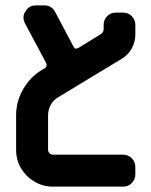

<svg xmlns="http://www.w3.org/2000/svg" viewBox="-20 -695 564 715"><path d="M484 -46Q484 -27 471 -13.5Q458 0 439 0H177Q140 0 108.5 -18.5Q77 -37 58.5 -68Q40 -99 40 -137V-266Q40 -317 66 -362.5Q92 -408 135 -434L147 -441Q157 -448 152 -460L73 -608Q61 -633 75 -653Q88 -675 114 -675H145Q172 -675 185 -651L254 -521Q259 -510 271 -516L354 -567Q366 -574 366 -587V-602Q366 -622 379 -635Q392 -648 411 -648H439Q458 -648 471 -634.5Q484 -621 484 -602V-566Q484 -539 470.5 -514.5Q457 -490 433 -476L197 -333Q179 -323 169 -304.5Q159 -286 159 -266V-137Q159 -130 164.5 -124.5Q170 -119 177 -119H439Q458 -119 471 -105.5Q484 -92 484 -73Z"/></svg>

Font: Monomaniac One
Style: Regular
Weight: 400
Version: Version 1.000; ttfautohint (v1.8.3)